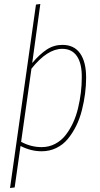

<svg xmlns="http://www.w3.org/2000/svg" viewBox="-20 -756 505 972"><path d="M295.9 -528.8Q355 -528.8 385.5 -485.8Q416 -442.9 416 -362.8Q416 -322.8 410.6 -281.5Q405.3 -240.2 394.5 -197.8Q383.8 -155.3 365.5 -118.4Q347.2 -81.5 323.2 -52.5Q299.3 -23.4 265.1 -6.8Q231 9.8 190.9 9.8Q136.2 9.8 84 -17.1L54.2 192.9L30.8 195.8L162.1 -732.9L184.1 -735.8L143.1 -437Q180.7 -481.4 216.6 -505.1Q252.4 -528.8 295.9 -528.8ZM190.9 -11.2Q227.5 -11.2 258.5 -27.3Q289.6 -43.5 311.3 -71Q333 -98.6 349.4 -133.5Q365.7 -168.5 375.2 -208.7Q384.8 -249 389.4 -287.4Q394 -325.7 394 -362.8Q395 -434.1 369.6 -471.4Q344.2 -508.8 294.9 -508.8Q219.2 -508.8 139.2 -408.2L86.9 -38.1Q136.2 -11.2 190.9 -11.2Z"/></svg>

Font: Fira Sans Compressed Thin
Style: Italic
Weight: 100
Width: 3
Italic angle: -8°
Designer: Carrois Corporate & Edenspiekermann AG
Foundry: Carrois Corporate GbR & Edenspiekermann AG
Version: Version 4.203;PS 004.203;hotconv 1.0.88;makeotf.lib2.5.64775